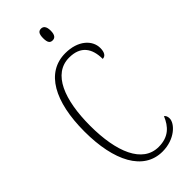

<svg xmlns="http://www.w3.org/2000/svg" viewBox="-288 -957 1018 1018"><g transform="rotate(-45 221.0 -448.5)"><path d="M267 -819C283 -819 296 -829 296 -863C296 -896 283 -907 267 -907C249 -907 239 -896 239 -863C239 -829 249 -819 267 -819ZM262 10C355 10 413 -50 413 -88C413 -103 408 -112 400 -118C377 -62 340 -22 265 -22C144 -22 87 -162 87 -358C87 -553 142 -693 264 -693C350 -693 385 -641 385 -562C405 -562 417 -579 417 -612C417 -671 361 -724 266 -724C121 -724 44 -582 44 -358C44 -137 120 10 262 10Z"/></g></svg>

Font: Noto Serif Tamil ExtraCondensed ExtraLight
Style: Regular
Weight: 200
Width: 2
Designer: Indian Type Foundry, Tom Grace, and the Monotype Design Team
Foundry: Monotype Imaging Inc.
Version: Version 2.004